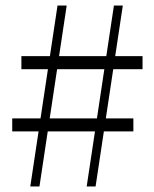

<svg xmlns="http://www.w3.org/2000/svg" viewBox="-20 -671 556 691"><path d="M89 0 187 -651H220L122 0ZM24 -245H460V-198H24ZM493 -422H57V-469H493ZM292 0 390 -651H422L324 0Z"/></svg>

Font: Source Serif 4 18pt Light
Style: Regular
Weight: 300
Designer: Frank Grießhammer
Foundry: Adobe Systems Incorporated
Version: Version 4.004;hotconv 1.0.116;makeotfexe 2.5.65601